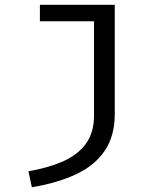

<svg xmlns="http://www.w3.org/2000/svg" viewBox="-20 -560 655 797"><path d="M456.4 -540V-86.7Q456.4 3.6 415.6 64.6Q374.9 125.6 297.9 162.3Q221 199 112.3 217.4L97.9 150.8Q177.9 137.4 239.5 110.8Q301 84.1 335.6 37.9Q370.3 -8.2 370.3 -81V-471.8H145.6V-540Z"/></svg>

Font: FiraCode Nerd Font Mono
Style: Regular
Weight: 400
Monospace: yes
Designer: Carrois Corporate, Edenspiekermann AG, Nikita Prokopov
Foundry: Carrois Corporate, Edenspiekermann AG, Nikita Prokopov
Version: Version 6.002;Nerd Fonts 3.4.0